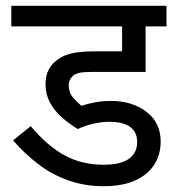

<svg xmlns="http://www.w3.org/2000/svg" viewBox="-20 -642 617 662"><path d="M358 -222Q329 -222 300 -215Q271 -208 248 -197Q217 -216 191.5 -239Q166 -262 151.5 -290Q137 -318 137 -352Q137 -380 147 -400Q157 -420 174 -433Q189 -445 207.5 -452Q226 -459 250.5 -462Q275 -465 308 -465H401V-551H19V-622H554V-551H482V-394H298Q267 -394 254 -391Q241 -388 232 -381Q225 -375 221 -366.5Q217 -358 217 -347Q217 -323 231 -306.5Q245 -290 261 -277Q284 -285 310 -289.5Q336 -294 362 -294Q436 -294 485 -256.5Q534 -219 534 -154Q534 -109 512 -74.5Q490 -40 446.5 -20Q403 0 337 0Q272 0 215.5 -20Q159 -40 112 -76Q65 -112 25 -158L86 -207Q143 -139 202.5 -106.5Q262 -74 337 -74Q396 -74 424.5 -94.5Q453 -115 453 -152Q453 -187 428.5 -204.5Q404 -222 358 -222Z"/></svg>

Font: hin115
Style: Book
Weight: 400
Designer: Jelle Bosma - Monotype Design Team
Foundry: Monotype Imaging Inc.
Version: Version 2.003